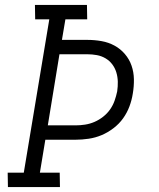

<svg xmlns="http://www.w3.org/2000/svg" viewBox="-20 -755 640 775"><path d="M222 0H12L11 -58H76L179 -677H122L121 -735H331L332 -677H244L230 -594H333Q362 -594 390 -589Q418 -584 442 -571Q466 -558 484 -537Q502 -516 511 -490Q520 -464 520.5 -435Q521 -406 516 -377Q512 -351 502.5 -325.5Q493 -300 477 -277.5Q461 -255 438 -237.5Q415 -220 390 -209.5Q365 -199 338 -195Q311 -191 285 -191H163L141 -58H221ZM173 -249H286Q304 -249 323.5 -252Q343 -255 361.5 -263Q380 -271 396.5 -284Q413 -297 424.5 -313.5Q436 -330 442.5 -348.5Q449 -367 453 -386Q456 -406 455.5 -425.5Q455 -445 449.5 -463Q444 -481 433 -495.5Q422 -510 406 -519.5Q390 -529 371 -532.5Q352 -536 332 -536H220Z"/></svg>

Font: Iosevka HT Light Extended
Style: Italic
Weight: 300
Width: 7
Italic angle: -9°
Monospace: yes
Designer: Belleve Invis
Foundry: Belleve Invis
Version: Version 32.3.0; ttfautohint (v1.8.4)